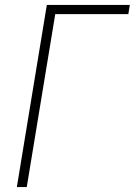

<svg xmlns="http://www.w3.org/2000/svg" viewBox="-20 -755 544 775"><path d="M48 0 169 -735H504L498 -698H203L88 0Z"/></svg>

Font: Iosevka Extralight
Style: Italic
Weight: 200
Italic angle: -9°
Monospace: yes
Designer: Belleve Invis
Foundry: Belleve Invis
Version: Version 32.5.0; ttfautohint (v1.8.4)